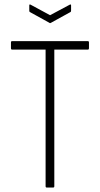

<svg xmlns="http://www.w3.org/2000/svg" viewBox="-20 -839 446 859"><path d="M189 0Q184 0 184 -6V-617H34Q29 -617 29 -624V-649Q29 -655 34 -655H373Q378 -655 378 -649V-624Q378 -617 373 -617H223V-6Q223 0 218 0ZM201 -737 114 -785Q111 -786 111 -792V-815Q111 -821 117 -818L204 -771L292 -818Q298 -821 298 -815V-792Q298 -786 295 -785L208 -737Q204 -734 201 -737Z"/></svg>

Font: Sofia Sans Condensed ExtraLight
Style: Regular
Weight: 250
Version: Version 4.100